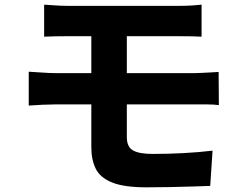

<svg xmlns="http://www.w3.org/2000/svg" viewBox="-20 -762 1040 822"><path d="M169 -742Q191 -741 215.5 -739Q240 -737 268 -737Q291 -737 328 -737Q365 -737 412 -737Q459 -737 508.5 -737Q558 -737 605 -737Q652 -737 690 -737Q728 -737 751 -737Q777 -737 801 -738.5Q825 -740 843 -742V-605Q823 -606 801 -606.5Q779 -607 751 -607Q728 -607 687 -607Q646 -607 595.5 -607Q545 -607 492.5 -607Q440 -607 393.5 -607Q347 -607 313.5 -607Q280 -607 268 -607Q240 -607 215.5 -606.5Q191 -606 169 -605ZM523 -381Q523 -367 523 -338Q523 -309 523 -276.5Q523 -244 523 -216.5Q523 -189 523 -175Q523 -133 549.5 -118Q576 -103 634 -103Q700 -103 765.5 -106.5Q831 -110 890 -117L880 34Q849 35 803 36.5Q757 38 705.5 39Q654 40 607 40Q512 40 460.5 19.5Q409 -1 390 -39.5Q371 -78 371 -131Q371 -155 371 -190Q371 -225 371 -263Q371 -301 371 -333.5Q371 -366 371 -386Q371 -397 371 -423.5Q371 -450 371 -483Q371 -516 371 -548Q371 -580 371 -605Q371 -630 371 -639H523Q523 -630 523 -602Q523 -574 523 -537.5Q523 -501 523 -465.5Q523 -430 523 -406Q523 -382 523 -381ZM103 -455Q125 -454 158.5 -451.5Q192 -449 216 -449Q237 -449 276.5 -449Q316 -449 366 -449Q416 -449 471.5 -449Q527 -449 581.5 -449Q636 -449 684 -449Q732 -449 766 -449Q800 -449 815 -449Q826 -449 844.5 -450Q863 -451 883 -452Q903 -453 916 -454L917 -312Q896 -315 866 -315Q836 -315 819 -315Q803 -315 767.5 -315Q732 -315 684 -315Q636 -315 581 -315Q526 -315 470 -315Q414 -315 364.5 -315Q315 -315 276 -315Q237 -315 216 -315Q195 -315 160.5 -313.5Q126 -312 103 -310Z"/></svg>

Font: Noto Sans KR ExtraBold
Style: Regular
Weight: 800
Designer: Ryoko NISHIZUKA  (kana, bopomofo & ideographs); Paul D. Hunt (Latin, Greek & Cyrillic); Sandoll Communications , Soo-you
Foundry: Adobe
Version: Version 2.004-H2;hotconv 1.0.118;makeotfexe 2.5.65603